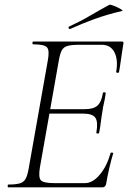

<svg xmlns="http://www.w3.org/2000/svg" viewBox="-20 -803 550 823"><path d="M15 0Q13 0 13 -6Q13 -12 15 -12Q48 -12 65 -17Q82 -22 90 -37Q98 -52 103 -81L185 -544Q193 -587 181.5 -600Q170 -613 122 -613Q119 -613 119 -619Q119 -625 122 -625H503Q511 -625 509 -616Q506 -598 502.5 -575Q499 -552 496 -530Q493 -508 490 -494Q489 -490 483 -491Q477 -492 478 -495Q487 -547 470.5 -579Q454 -611 416 -611H317Q286 -611 269 -606Q252 -601 244.5 -586.5Q237 -572 232 -543L151 -85Q144 -43 155 -30.5Q166 -18 213 -18H344Q377 -18 407.5 -54Q438 -90 454 -147Q455 -150 461 -149Q467 -148 465 -145Q457 -119 448.5 -82.5Q440 -46 435 -15Q432 0 419 0ZM405 -234Q404 -230 398 -230.5Q392 -231 393 -235Q401 -280 389 -298Q377 -316 336 -316H171L174 -335H343Q381 -335 398 -350.5Q415 -366 421 -404Q422 -408 428 -407.5Q434 -407 433 -402Q429 -374 425 -358.5Q421 -343 419 -325Q415 -303 412.5 -281.5Q410 -260 405 -234ZM281 -679Q277 -677 274.5 -682.5Q272 -688 276 -689Q326 -712 366.5 -736Q407 -760 448 -782Q451 -784 461.5 -780.5Q472 -777 483.5 -771.5Q495 -766 501.5 -761.5Q508 -757 503 -756Q436 -740 384 -721Q332 -702 281 -679Z"/></svg>

Font: Cormorant Garamond Light Light
Style: Italic
Weight: 300
Italic angle: -10°
Version: Version 4.001